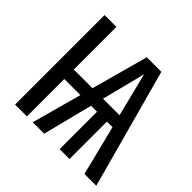

<svg xmlns="http://www.w3.org/2000/svg" viewBox="-168 -867 1045 1045"><g transform="rotate(45 354.5 -344.5)"><path d="M538 -288H495V0H419V-288H373L300 0H212L291 -288H167V0H76V-689H167V-361H311L401 -689H513L701 0H610ZM519 -361 456 -613 392 -361Z"/></g></svg>

Font: Fira Sans Compressed
Style: Regular
Weight: 400
Width: 1
Designer: bBox Type GmbH & Carrois Corporate GbR & Edenspiekermann AG
Foundry: bBox Type GmbH & Carrois Corporate GbR & Edenspiekermann AG
Version: Version 4.301